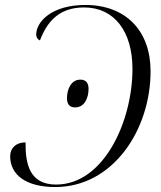

<svg xmlns="http://www.w3.org/2000/svg" viewBox="-20 -744 650 774"><path d="M324 -724C188 -724 126 -656 126 -605C126 -593 132 -585 141 -581C171 -660 221 -714 319 -714C441 -714 514 -617 514 -466C514 -256 399 0 206 0C100 0 82 -82 83 -170C45 -170 21 -148 21 -114C21 -39 85 10 203 10C435 10 587 -220 587 -457C587 -619 488 -724 324 -724ZM283 -311C320 -311 337 -348 337 -386C337 -412 324 -423 304 -423C267 -423 250 -385 250 -348C250 -321 263 -311 283 -311Z"/></svg>

Font: Noto Serif Display Light
Style: Italic
Weight: 300
Italic angle: -12°
Designer: Monotype Design Team
Foundry: Monotype Imaging Inc.
Version: Version 2.009